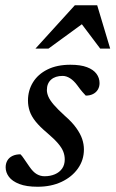

<svg xmlns="http://www.w3.org/2000/svg" viewBox="-20 -700 440 731"><path d="M58 -112.5Q64.5 -106 71 -96Q77.5 -86 92 -65.5Q106 -45 120 -37Q134 -29 149.5 -29Q171.5 -29 189 -36.5Q206.5 -44 216.5 -58.2Q226.5 -72.5 226.5 -93Q226.5 -108 221 -122.5Q215.5 -137 201 -154Q186.5 -171 159 -194.5Q131.5 -217.5 115.5 -237.5Q99.5 -257.5 93 -277Q86.5 -296.5 86.5 -317Q86.5 -355.5 105.5 -386.5Q124.5 -417.5 160.8 -435.5Q197 -453.5 248 -453.5Q287 -453.5 311.2 -444.2Q335.5 -435 347.2 -419.2Q359 -403.5 359 -383.5Q359 -369.5 352.5 -358.8Q346 -348 334.2 -342Q322.5 -336 306.5 -336Q301.5 -341.5 294.2 -349.5Q287 -357.5 274 -375.5Q261 -393 246.8 -402Q232.5 -411 218.5 -411Q190.5 -411 174.5 -396.8Q158.5 -382.5 158.5 -357Q158.5 -345.5 164.2 -332Q170 -318.5 184.8 -301.2Q199.5 -284 227 -259Q254.5 -235 270.2 -213Q286 -191 292.8 -171Q299.5 -151 299.5 -131Q299.5 -90.5 276.5 -58.2Q253.5 -26 214 -7.5Q174.5 11 123 11Q80.5 11 53.5 0.5Q26.5 -10 14 -26.8Q1.5 -43.5 1.5 -63Q1.5 -77.5 8 -88.8Q14.5 -100 27.2 -106.2Q40 -112.5 58 -112.5ZM115 -515 265 -680H350L399.5 -515H361.5L283.5 -618.5H306.5L164.5 -515Z"/></svg>

Font: Newsreader 16pt Medium
Style: Italic
Weight: 500
Italic angle: -17°
Designer: Hugues Gentile
Foundry: Production Type
Version: Version 1.003